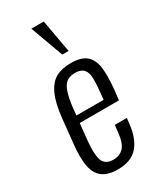

<svg xmlns="http://www.w3.org/2000/svg" viewBox="-214 -911 822 989"><g transform="rotate(-30 197.5 -416.5)"><path d="M225.6 -646.5 154.3 -841.8H228L263.2 -646.5ZM178.2 9.3Q95.2 9.3 64 -42Q42 -78.1 42 -149.9Q42 -180.7 45.9 -217.3L61 -363.3Q69.8 -447.8 92.5 -497.3Q115.2 -546.9 150.9 -566.9Q186.5 -586.9 241.7 -586.9Q301.8 -586.9 332 -561.3Q362.3 -535.6 369.1 -482.9Q371.6 -460.4 371.6 -432.6Q371.6 -395 366.7 -348.6L360.4 -296.4H127.4L118.2 -210Q114.3 -173.3 114.3 -145.5Q114.3 -105 122.1 -83Q135.7 -45.9 183.6 -45.9Q221.7 -45.9 244.9 -70.1Q268.1 -94.2 274.4 -157.7L278.8 -197.8H350.6L346.7 -165.5Q337.9 -81.5 298.1 -36.1Q258.3 9.3 178.2 9.3ZM131.8 -338.4H293.5L298.3 -386.2Q302.2 -425.3 302.2 -454.6Q302.2 -459.5 301.8 -463.9Q301.3 -496.6 285.2 -514.4Q269 -532.2 235.4 -532.2Q204.1 -532.2 185.3 -519Q166.5 -505.9 154.5 -472.4Q142.6 -439 135.7 -377.4Z"/></g></svg>

Font: Oswald
Style: Light
Weight: 300
Designer: Vernon Adams
Foundry: Vernon Adams
Version: 3.0; ttfautohint (v0.95.6-bc232) -l 8 -r 50 -G 200 -x 0 -w "